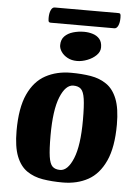

<svg xmlns="http://www.w3.org/2000/svg" viewBox="-57 -879 682 937"><g transform="rotate(5 283.5 -410.5)"><path d="M285.4 13Q232.6 13 187.8 5.7Q143 -1.7 109.7 -24.7Q76.4 -47.6 58 -94.2Q39.6 -140.7 39.6 -219Q39.6 -331.2 70.3 -398.1Q101 -465 155.4 -494.5Q209.8 -524 279.6 -524Q332.4 -524 376.7 -516.7Q421 -509.3 454.4 -486.3Q487.9 -463.4 506.3 -416.8Q524.7 -370.3 524.7 -292Q524.7 -180.5 493.9 -113.3Q463.2 -46 409.7 -16.5Q356.2 13 285.4 13ZM267.7 -46.9Q305.4 -46.9 331.5 -110.5Q357.7 -174.1 357.7 -299.1Q357.7 -367.6 352.5 -402.6Q347.3 -437.7 334.3 -450.1Q321.3 -462.6 296.8 -462.6Q258.6 -462.6 232.7 -399Q206.8 -335.4 206.8 -209.6Q206.8 -142.2 212 -107.1Q217.2 -72 230.3 -59.5Q243.4 -46.9 267.7 -46.9ZM303.5 -583.8Q276.8 -583.8 256.9 -594.6Q236.9 -605.4 226 -621.6Q215.1 -637.8 215.1 -653.6Q215.1 -681.2 231 -697.4Q247 -713.7 272.6 -721.2Q298.2 -728.7 326.3 -728.7Q348.7 -728.7 369.1 -722.3Q389.6 -715.9 402.3 -701Q415 -686.1 415 -660.1Q415 -638.7 397.4 -621.3Q379.8 -603.9 353.8 -593.9Q327.8 -583.8 303.5 -583.8ZM159.2 -758.7Q152.9 -758.7 150.2 -762.4Q147.4 -766.2 147.4 -780.5Q147.4 -804.3 154.3 -819.4Q161.2 -834.4 172.7 -834.4H484.9Q492 -834.4 494.3 -830.6Q496.7 -826.8 496.7 -812.5Q496.7 -788.5 489.8 -773.6Q482.9 -758.7 471.5 -758.7Z"/></g></svg>

Font: Briem Hand Thin
Style: Regular
Weight: 100
Designer: Gunnlaugur SE Briem, Eben Sorkin
Foundry: Sorkin Type Co.
Version: Version 1.003